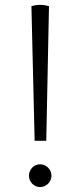

<svg xmlns="http://www.w3.org/2000/svg" viewBox="-20 -743 325 776"><path d="M107 -718C130 -725 155 -725 178 -718L167 -174H120ZM142 13C167 13 188 -8 188 -33C188 -58 167 -79 142 -79C117 -79 97 -58 97 -33C97 -8 117 13 142 13Z"/></svg>

Font: Arima Koshi Light
Style: Regular
Weight: 300
Designer: Joana Correia and Natanael Gama
Foundry: NDISCOVER
Version: Version 1.019;PS 001.019;hotconv 1.0.88;makeotf.lib2.5.64775